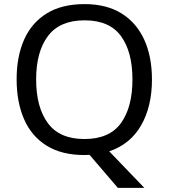

<svg xmlns="http://www.w3.org/2000/svg" viewBox="-20 -745 821 935"><path d="M720 -358Q720 -227 667.5 -135Q615 -43 512 -8L683 170H554L416 9Q410 9 403.5 9.5Q397 10 391 10Q280 10 206.5 -36Q133 -82 97 -165Q61 -248 61 -359Q61 -469 97 -551Q133 -633 206.5 -679Q280 -725 392 -725Q499 -725 572 -679.5Q645 -634 682.5 -551.5Q720 -469 720 -358ZM156 -358Q156 -223 213 -145.5Q270 -68 391 -68Q513 -68 569 -145.5Q625 -223 625 -358Q625 -493 569 -569.5Q513 -646 392 -646Q271 -646 213.5 -569.5Q156 -493 156 -358Z"/></svg>

Font: Noto Sans Grantha
Style: Regular
Weight: 400
Designer: Monotype Design Team
Foundry: Monotype Imaging Inc.
Version: Version 2.003; ttfautohint (v1.8.4.7-5d5b)